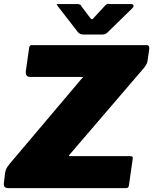

<svg xmlns="http://www.w3.org/2000/svg" viewBox="-27 -976 795 996"><path d="M19 0Q4 0 -2 -5.5Q-8 -11 -7 -26L-1 -76Q1 -90 5.5 -100Q10 -110 23 -126L395 -566Q402 -574 403.5 -575.5Q405 -577 394 -577H129Q104 -577 107 -607L124 -727Q126 -737 129 -739.5Q132 -742 140 -742H733Q750 -742 747 -720L739 -665Q738 -654 734.5 -646.5Q731 -639 721 -625L335 -175Q326 -166 337 -166H646Q657 -166 660 -163Q663 -160 661 -149L642 -16Q641 -7 637 -3.5Q633 0 620 0H19ZM521 -950Q528 -957 533 -956Q538 -955 547 -955H652Q663 -955 665.5 -948.5Q668 -942 659 -933L529 -806Q523 -801 517.5 -799Q512 -797 501 -797H406Q392 -797 384 -803Q376 -809 372 -816L275 -941Q270 -949 267.5 -952Q265 -955 274 -955H373Q383 -955 388.5 -952Q394 -949 397 -941L438 -887Q448 -872 454 -877.5Q460 -883 471 -896L521 -950Z"/></svg>

Font: Libre Franklin Thin Black
Style: Italic
Weight: 900
Italic angle: -8°
Version: Version 2.000